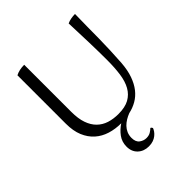

<svg xmlns="http://www.w3.org/2000/svg" viewBox="-263 -876 1288 1288"><g transform="rotate(-45 381.5 -231.5)"><path d="M189 -274Q189 -210 204.5 -165.5Q220 -121 248.5 -93Q277 -65 316 -52.5Q355 -40 403 -40Q466 -40 505 -61.5Q544 -83 566.5 -123Q589 -163 597 -220.5Q605 -278 605 -349Q605 -426 602.5 -516Q600 -606 596 -706Q613 -714 632.5 -717.5Q652 -721 671 -721Q669 -658 669 -601.5Q669 -545 668 -490Q667 -435 665 -380.5Q663 -326 659 -268Q654 -203 637 -155.5Q620 -108 594 -75Q568 -42 533.5 -22Q499 -2 458 7Q437 15 418 26.5Q399 38 384 53.5Q369 69 360 89.5Q351 110 351 135Q351 174 373.5 190.5Q396 207 422 207Q445 207 461 197.5Q477 188 488 177Q496 180 500 190Q496 201 488 212.5Q480 224 467 234.5Q454 245 436 251.5Q418 258 394 258Q347 258 316.5 229.5Q286 201 286 153Q286 108 311 74Q336 40 372 17Q317 17 268.5 2Q220 -13 184 -45Q148 -77 127.5 -126Q107 -175 107 -244V-703Q141 -721 189 -721Z"/></g></svg>

Font: Gotu
Style: Regular
Weight: 400
Designer: Sarang Kulkarni & Kailash Malviya
Foundry: Ek Type
Version: Version 2.320;hotconv 1.0.109;makeotfexe 2.5.65596; ttfautoh